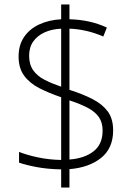

<svg xmlns="http://www.w3.org/2000/svg" viewBox="-20 -779 611 857"><path d="M253 -23Q193 -24 145 -33Q97 -42 65 -53V-101Q100 -87 149.5 -76.5Q199 -66 253 -65V-345Q197 -364 154.5 -386Q112 -408 87.5 -441.5Q63 -475 63 -527Q63 -578 87.5 -614Q112 -650 155 -670Q198 -690 253 -693V-759H290V-693Q335 -692 376.5 -683Q418 -674 457 -656L441 -616Q402 -633 363.5 -641.5Q325 -650 290 -651V-378Q350 -359 393.5 -336.5Q437 -314 461 -281.5Q485 -249 485 -197Q485 -117 431 -74Q377 -31 290 -24V58H253ZM290 -67Q357 -72 397.5 -103.5Q438 -135 438 -196Q438 -232 421.5 -256Q405 -280 372 -297.5Q339 -315 290 -331ZM253 -651Q211 -649 179 -634.5Q147 -620 128.5 -594Q110 -568 110 -530Q110 -491 128.5 -465Q147 -439 179.5 -422.5Q212 -406 253 -392Z"/></svg>

Font: Noto Sans Syriac Eastern ExtraLight
Style: Regular
Weight: 250
Designer: Patrick Giasson and the Monotype Design Team
Foundry: Monotype Imaging Inc.
Version: Version 3.001